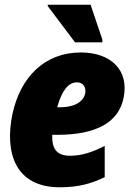

<svg xmlns="http://www.w3.org/2000/svg" viewBox="-20 -786 550 816"><path d="M299 -606H415V-618L365 -766H183V-760ZM234 10C316 10 371 -7 425 -33V-166C373 -139 326 -124 278 -124C220 -124 200 -155 202 -213H223C393 -213 484 -268 505 -369C530 -487 452 -563 324 -563C169 -563 67 -458 33 -302C-2 -134 47 10 234 10ZM307 -436C334 -436 347 -415 342 -388C334 -356 302 -330 232 -330H223C243 -401 270 -436 307 -436Z"/></svg>

Font: Noto Sans SemiCondensed Black
Style: Italic
Weight: 900
Width: 4
Italic angle: -12°
Designer: Monotype Design Team
Foundry: Monotype Imaging Inc.
Version: Version 2.013